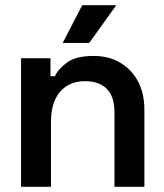

<svg xmlns="http://www.w3.org/2000/svg" viewBox="-20 -718 631 738"><path d="M61 0V-494H174V-425H191Q204 -453 238 -478Q272 -503 341 -503Q398 -503 442 -477Q486 -451 510.5 -405Q535 -359 535 -296V0H420V-287Q420 -347 390.5 -376.5Q361 -406 307 -406Q246 -406 211 -365.5Q176 -325 176 -250V0ZM221 -553 296 -698H427L323 -553Z"/></svg>

Font: Space Grotesk Frontify SemiBold
Style: Regular
Weight: 600
Designer: Florian Karsten
Version: Version 2.000